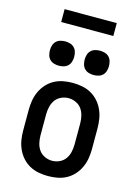

<svg xmlns="http://www.w3.org/2000/svg" viewBox="-135 -986 770 1067"><g transform="rotate(15 250.0 -452.0)"><path d="M250 8Q223 8 196 3Q169 -2 145 -15Q121 -28 102.5 -48.5Q84 -69 72.5 -94Q61 -119 56.5 -146Q52 -173 52 -200V-320Q52 -347 56.5 -374Q61 -401 72.5 -426Q84 -451 102.5 -471.5Q121 -492 145 -505Q169 -518 196 -523Q223 -528 250 -528Q277 -528 304 -523Q331 -518 355 -505Q379 -492 397.5 -471.5Q416 -451 427.5 -426Q439 -401 443.5 -374Q448 -347 448 -320V-200Q448 -173 443.5 -146Q439 -119 427.5 -94Q416 -69 397.5 -48.5Q379 -28 355 -15Q331 -2 304 3Q277 8 250 8ZM250 -80Q272 -80 292.5 -89.5Q313 -99 325.5 -116.5Q338 -134 343 -156Q348 -178 348 -200V-320Q348 -342 343 -364Q338 -386 325.5 -403.5Q313 -421 292.5 -430.5Q272 -440 250 -440Q228 -440 207.5 -430.5Q187 -421 174.5 -403.5Q162 -386 157 -364Q152 -342 152 -320V-200Q152 -178 157 -156Q162 -134 174.5 -116.5Q187 -99 207.5 -89.5Q228 -80 250 -80ZM350 -600Q336 -600 322 -604Q308 -608 298 -618Q288 -628 284 -642Q280 -656 280 -670Q280 -684 284 -698Q288 -712 298 -722Q308 -732 322 -736Q336 -740 350 -740Q364 -740 378 -736Q392 -732 402 -722Q412 -712 416 -698Q420 -684 420 -670Q420 -656 416 -642Q412 -628 402 -618Q392 -608 378 -604Q364 -600 350 -600ZM150 -600Q136 -600 122 -604Q108 -608 98 -618Q88 -628 84 -642Q80 -656 80 -670Q80 -684 84 -698Q88 -712 98 -722Q108 -732 122 -736Q136 -740 150 -740Q164 -740 178 -736Q192 -732 202 -722Q212 -712 216 -698Q220 -684 220 -670Q220 -656 216 -642Q212 -628 202 -618Q192 -608 178 -604Q164 -600 150 -600ZM100 -838V-912H400V-838Z"/></g></svg>

Font: Iosevka Semibold
Style: Regular
Weight: 600
Monospace: yes
Designer: Belleve Invis
Foundry: Belleve Invis
Version: Version 33.2.3; ttfautohint (v1.8.4)